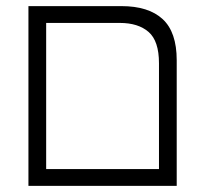

<svg xmlns="http://www.w3.org/2000/svg" viewBox="-20 -608 680 628"><path d="M73 0V-588H377Q466 -588 512 -545.5Q558 -503 558 -411V0ZM131 -55H500V-401Q500 -474 466 -503.5Q432 -533 372 -533H131Z"/></svg>

Font: Noto Sans Hebrew Light
Style: Regular
Weight: 300
Designer: Monotype Design Team
Foundry: Monotype Imaging Inc.
Version: Version 2.003